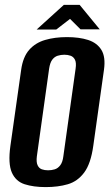

<svg xmlns="http://www.w3.org/2000/svg" viewBox="-20 -751 448 783"><path d="M166.3 12Q116.4 12 80.3 0.3Q44.1 -11.5 28.2 -47.6Q12.4 -83.8 22.4 -156.1L66.3 -466.3Q73.6 -518.8 99 -547.7Q124.4 -576.5 164.1 -588.1Q203.7 -599.7 253 -599.7Q303.2 -599.7 339.5 -588Q375.8 -576.2 393.6 -547.4Q411.3 -518.5 404 -466.3L360.5 -156.8Q350.4 -83.5 323.3 -47.3Q296.2 -11.1 256.5 0.4Q216.9 12 166.3 12ZM176.1 -56.5Q190.4 -56.5 203.4 -60.5Q216.4 -64.6 225.9 -77.2Q235.4 -89.8 238.3 -113.5L288.3 -470.8Q291.9 -495.2 285.7 -507.4Q279.5 -519.6 267.9 -523.7Q256.4 -527.8 242.5 -527.8Q228.2 -527.8 215.2 -523.7Q202.2 -519.6 193 -507.4Q183.9 -495.2 180.3 -470.8L130.3 -113.5Q127.4 -89.8 133.3 -77.2Q139.1 -64.6 150.7 -60.5Q162.2 -56.5 176.1 -56.5ZM129.6 -630.7 240.3 -731.1H304.8L386.7 -631.4H308.4L265.6 -673.9L209.6 -630.7Z"/></svg>

Font: Alumni Sans Thin
Style: Italic
Weight: 100
Italic angle: -8°
Designer: Robert E. Leuschke
Foundry: Robert E. Leuschke
Version: Version 1.016